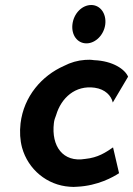

<svg xmlns="http://www.w3.org/2000/svg" viewBox="-20 -733 531 766"><path d="M269 -636C264 -594 288 -560 325 -560C361 -560 395 -594 400 -636C405 -679 380 -713 344 -713C307 -713 274 -679 269 -636ZM430 -324 491 -427C479 -456 431 -490 355 -493C343 -495 331 -495 319 -494C290 -492 262 -484 235 -470C147 -431 75 -349 62 -241C58 -206 60 -174 68 -144C92 -57 168 6 258 12C268 13 278 13 288 12C371 8 432 -27 455 -42L431 -145C402 -125 371 -104 320 -99C231 -84 184 -150 195 -242C196 -253 200 -264 204 -274C224 -342 280 -394 358 -383C400 -377 424 -351 430 -324Z"/></svg>

Font: Bluebird
Style: NrwObl
Weight: 400
Designer: Jasper
Foundry: Cannot Into Space Fonts
Version: Version 0.98